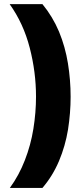

<svg xmlns="http://www.w3.org/2000/svg" viewBox="-20 -754 399 932"><path d="M322.8 -284.2Q322.8 -206.1 310.1 -124.5Q296.9 -44.9 266.4 27.6Q235.8 100.1 186 158.2H27.8Q72.3 97.2 100.6 23.9Q129.4 -49.8 142.1 -128.9Q154.8 -208 154.8 -285.2Q154.8 -403.8 124.3 -522Q93.8 -640.1 26.9 -733.9H186Q235.8 -673.3 266.6 -600.1Q296.9 -526.4 309.8 -446.3Q322.8 -366.2 322.8 -284.2Z"/></svg>

Font: Nokora Black
Style: Regular
Weight: 900
Designer: Danh Hong
Version: Version 8.000; ttfautohint (v1.8.3)